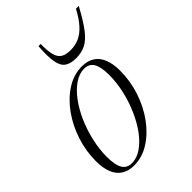

<svg xmlns="http://www.w3.org/2000/svg" viewBox="-214 -814 919 919"><g transform="rotate(-45 246.0 -354.0)"><path d="M298.5 -503Q336 -503 361.8 -486.5Q387.5 -470 400.5 -438Q413.5 -406 413.5 -358.5Q413.5 -289.5 391.8 -223.5Q370 -157.5 331.8 -105Q293.5 -52.5 244.2 -21.2Q195 10 140 10Q103 10 77 -6.5Q51 -23 38 -55.2Q25 -87.5 25 -134Q25 -203.5 46.8 -269.2Q68.5 -335 106.8 -387.8Q145 -440.5 194.2 -471.8Q243.5 -503 298.5 -503ZM140.5 -5.5Q174 -5.5 206.2 -27.5Q238.5 -49.5 266.8 -87.8Q295 -126 316.2 -174.5Q337.5 -223 349.8 -276.2Q362 -329.5 362 -381Q362 -436.5 346.5 -462Q331 -487.5 298 -487.5Q265 -487.5 232.5 -465.5Q200 -443.5 171.8 -405.2Q143.5 -367 122.2 -318.5Q101 -270 88.8 -216.8Q76.5 -163.5 76.5 -111.5Q76.5 -56.5 92 -31Q107.5 -5.5 140.5 -5.5ZM315.5 -595.5Q346.5 -595.5 373.5 -607.2Q400.5 -619 425.2 -646.2Q450 -673.5 473.5 -718H492.5Q456.5 -651 428.5 -614.5Q400.5 -578 372.2 -563.8Q344 -549.5 307.5 -549.5Q270.5 -549.5 249.5 -563.8Q228.5 -578 221.8 -614.5Q215 -651 220 -718H235Q234 -672 241 -645Q248 -618 266 -606.8Q284 -595.5 315.5 -595.5Z"/></g></svg>

Font: Newsreader 60pt Light
Style: Italic
Weight: 300
Italic angle: -17°
Designer: Hugues Gentile
Foundry: Production Type
Version: Version 1.003